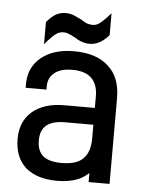

<svg xmlns="http://www.w3.org/2000/svg" viewBox="-52 -736 600 794"><g transform="rotate(5 248.5 -339.0)"><path d="M111.8 -633.8Q131.3 -657.7 149.9 -668Q168 -678.2 190.9 -678.2Q208.5 -678.2 224.1 -671.9Q228 -670.4 255.9 -657.2Q264.2 -651.4 280.8 -643.1Q294.4 -639.2 303.2 -639.2Q319.3 -639.2 329.1 -646Q344.2 -654.8 378.9 -693.8V-603Q341.8 -560.1 299.8 -560.1Q280.8 -560.1 266.1 -565.9Q252.4 -570.3 232.9 -583Q232.4 -583 230.2 -584Q228 -585 225.6 -586.2Q223.1 -587.4 221.2 -588.9Q205.1 -595.7 203.1 -596.2Q195.3 -598.1 189 -598.1Q172.9 -598.1 161.1 -590.8Q143.1 -579.1 111.8 -542ZM380.9 -478Q432.1 -433.6 432.1 -345.2V9.8H345.2V-27.8Q324.7 -8.8 301.8 1Q264.6 16.1 214.8 16.1Q131.8 16.1 84 -23.9Q37.1 -66.4 37.1 -143.1Q37.1 -215.3 85 -256.8Q134.3 -297.9 216.8 -297.9H344.2V-346.2Q344.2 -396 316.9 -421.9Q290.5 -446.8 238.8 -446.8Q189.5 -446.8 164.1 -425.8Q138.2 -405.3 138.2 -369.1V-356H51.8V-371.1Q51.8 -441.4 103 -482.9Q153.8 -523.9 237.8 -523.9Q331.5 -523.9 380.9 -478ZM315.9 -86.9Q344.2 -113.8 344.2 -171.9V-228H227.1Q175.3 -228 150.1 -207.5Q125 -187 125 -144Q125 -100.6 149.7 -79.8Q174.3 -59.1 226.1 -59.1Q289.6 -59.1 315.9 -86.9Z"/></g></svg>

Font: D-DIN-PRO Medium
Style: Regular
Weight: 500
Designer: datto
Foundry: CyberFei
Version: Version 1.000;hotconv 1.0.109;makeotfexe 2.5.65596